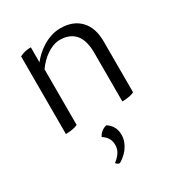

<svg xmlns="http://www.w3.org/2000/svg" viewBox="-194 -662 1021 1096"><g transform="rotate(-30 316.5 -113.5)"><path d="M464 -312Q464 -397 429 -436.5Q394 -476 330 -476Q307 -476 284.5 -467.5Q262 -459 241.5 -445Q221 -431 203 -412.5Q185 -394 171 -374V-8Q157 0 134.5 3.5Q112 7 92 7V-505Q125 -522 166 -522V-423Q179 -440 199.5 -459.5Q220 -479 245.5 -495Q271 -511 301.5 -521.5Q332 -532 367 -532Q448 -532 495.5 -483Q543 -434 543 -343V-8Q529 0 506.5 3.5Q484 7 464 7ZM365 168Q365 195 355.5 217.5Q346 240 332.5 257Q319 274 303.5 286Q288 298 276 305Q269 305 261.5 300.5Q254 296 252 290Q272 276 288.5 253.5Q305 231 305 201Q305 177 294 157.5Q283 138 260 124Q268 107 283 95Q298 83 316 79Q336 90 350.5 113Q365 136 365 168Z"/></g></svg>

Font: Gotu
Style: Regular
Weight: 400
Designer: Sarang Kulkarni & Kailash Malviya
Foundry: Ek Type
Version: Version 2.320;hotconv 1.0.109;makeotfexe 2.5.65596; ttfautoh